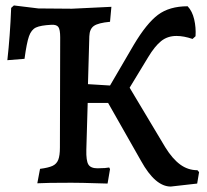

<svg xmlns="http://www.w3.org/2000/svg" viewBox="-20 -671 760 705"><path d="M711 -39 704 3 607 14Q550 14 498 -80L377 -293H302L297 -121Q296 -81 304.5 -67Q313 -53 338 -53Q353 -53 365 -54Q377 -55 381 -56L384 -50L375 3Q356 3 338 2Q278 0 242 0Q149 0 117 2L127 -51Q158 -55 173 -62Q188 -69 194 -84.5Q200 -100 200 -129L201 -534Q201 -562 194.5 -571.5Q188 -581 169 -580Q129 -578 112 -570Q95 -562 86.5 -538Q78 -514 70 -455L7 -450Q17 -539 21 -642L31 -651L121 -640L244 -639L389 -646L384 -591Q341 -587 325 -576Q309 -565 308 -538L303 -362L384 -357L471 -506Q518 -585 560 -616.5Q602 -648 669 -648Q686 -630 693 -600Q700 -570 698 -538L687 -528Q655 -539 628 -539Q595 -539 571.5 -520Q548 -501 524 -461L456 -349L587 -130Q613 -88 641.5 -67Q670 -46 705 -46Z"/></svg>

Font: Alegreya SC Medium
Style: Regular
Weight: 500
Designer: Juan Pablo del Peral
Foundry: Huerta Tipografica
Version: Version 2.007; ttfautohint (v1.6)